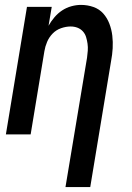

<svg xmlns="http://www.w3.org/2000/svg" viewBox="-20 -548 540 783"><path d="M247 215 335 -313Q337 -327 338 -341.5Q339 -356 337 -370Q335 -384 331 -397Q327 -410 318 -420Q309 -430 296 -435Q283 -440 268 -440Q249 -440 229 -433Q209 -426 194.5 -411Q180 -396 172 -377Q164 -358 161 -339L105 0H4L90 -520H191L178 -443Q188 -461 202 -477.5Q216 -494 233.5 -505.5Q251 -517 271 -522.5Q291 -528 310 -528Q337 -528 361 -519.5Q385 -511 401 -493Q417 -475 426 -451.5Q435 -428 438 -402.5Q441 -377 439.5 -351Q438 -325 433 -299L348 215Z"/></svg>

Font: Iosevka Term Curly Semibold
Style: Italic
Weight: 600
Italic angle: -9°
Designer: Belleve Invis
Foundry: Belleve Invis
Version: Version 32.3.0